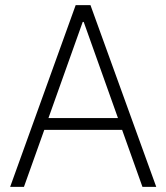

<svg xmlns="http://www.w3.org/2000/svg" viewBox="-20 -727 646 747"><path d="M19.5 0 274.4 -707H332L587.9 0H534.2L455.1 -221.7H152.3L73.2 0ZM439 -267.6 305.7 -641.6H301.8L168.5 -267.6Z"/></svg>

Font: Pretendard ExtraLight
Style: Regular
Weight: 200
Designer: Base glyphs from Inter by Rasmus Andersson; Hangeul glyphs from Noto Sans CJK(Source Han Sans) by Jang Soo-young and Kan
Foundry: Kil Hyung-jin
Version: Version 1.309